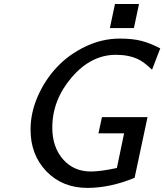

<svg xmlns="http://www.w3.org/2000/svg" viewBox="-20 -899 801 936"><path d="M128.9 -267.1Q128.9 -349.1 164.1 -429.4Q199.2 -509.8 257.6 -571.8Q315.9 -633.8 397 -672.4Q478 -710.9 564 -710.9Q625 -710.9 668.5 -700Q711.9 -689 761.2 -663.1L721.2 -559.1Q680.2 -598.1 653.8 -609.9Q608.9 -631.8 544.9 -631.8Q423.8 -631.8 329.3 -521.5Q234.9 -411.1 234.9 -276.9Q234.9 -182.6 286.9 -122.8Q338.9 -63 422.9 -63Q470.7 -63 549.8 -80.1L585 -249H460L477.1 -328.1H699.2L636.2 -32.2Q518.1 16.6 407.2 17.1Q284.2 17.1 206.5 -63.5Q128.9 -144 128.9 -267.1ZM515.6 -762.2 540.5 -879.4H657.7L632.8 -762.2Z"/></svg>

Font: CMU Bright
Style: SemiBoldOblique
Weight: 600
Italic angle: -12°
Version: Version 0.7.0